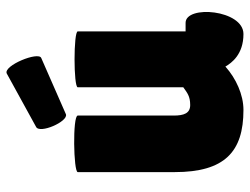

<svg xmlns="http://www.w3.org/2000/svg" viewBox="-108 -642 761 584"><g transform="rotate(-90 272.0 -350.5)"><path d="M468 -494C468 -507 298 -507 298 -494V-173C281 -161 271 -152 244 -152C219 -152 212 -171 212 -202V-494C212 -510 40 -507 40 -494V-199C40 -47 102 10 229 10C276 10 325 -13 360 -44L361 -45C372 -26 398 10 460 10C534 10 549 -166 494 -166H468ZM387 -605C408 -613 364 -721 340 -710L178 -621C155 -611 194 -522 216 -530Z"/></g></svg>

Font: Lilita 2
Style: Regular
Weight: 400
Designer: Juan Montoreano
Foundry: Juan Montoreano
Version: Version 2.001